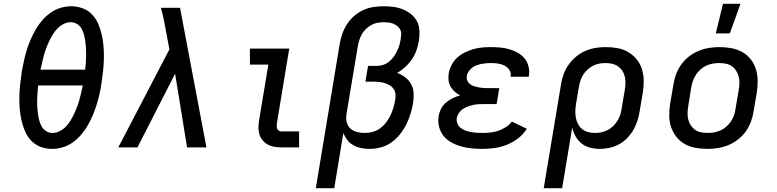

<svg xmlns="http://www.w3.org/2000/svg" viewBox="-20 -776 4090 1011"><path d="M255 8Q222 8 193 -3Q164 -14 143.5 -36Q123 -58 111 -86.5Q99 -115 92.5 -145Q86 -175 83.5 -206.5Q81 -238 82 -270.5Q83 -303 86.5 -335.5Q90 -368 95 -400Q100 -428 106 -456Q112 -484 120.5 -511.5Q129 -539 140.5 -566Q152 -593 166.5 -618.5Q181 -644 201 -667.5Q221 -691 245.5 -708.5Q270 -726 298.5 -734.5Q327 -743 354 -743Q387 -743 416 -732Q445 -721 465.5 -699Q486 -677 498 -648.5Q510 -620 516.5 -590Q523 -560 525.5 -528.5Q528 -497 527 -464.5Q526 -432 522.5 -399.5Q519 -367 514 -335Q510 -307 503.5 -279Q497 -251 488.5 -223.5Q480 -196 468.5 -169Q457 -142 442.5 -116.5Q428 -91 408 -67.5Q388 -44 363.5 -26.5Q339 -9 310.5 -0.5Q282 8 255 8ZM193 -409H428Q431 -428 432 -446.5Q433 -465 433.5 -484Q434 -503 433 -521Q432 -539 429.5 -557Q427 -575 422.5 -592.5Q418 -610 409.5 -625Q401 -640 386 -649.5Q371 -659 352 -659Q333 -659 314.5 -649.5Q296 -640 282 -625.5Q268 -611 257.5 -593.5Q247 -576 238.5 -558Q230 -540 223 -521.5Q216 -503 211 -484.5Q206 -466 202 -447Q198 -428 193 -409ZM257 -76Q276 -76 294.5 -85.5Q313 -95 327 -109.5Q341 -124 351.5 -141.5Q362 -159 370.5 -177Q379 -195 386 -213.5Q393 -232 398 -250.5Q403 -269 407.5 -288Q412 -307 416 -326H181Q179 -307 177.5 -288.5Q176 -270 175.5 -251Q175 -232 176 -214Q177 -196 179.5 -178Q182 -160 186.5 -142.5Q191 -125 199.5 -110Q208 -95 223 -85.5Q238 -76 257 -76Z M603 0 872 -516 857 -596Q851 -631 844 -666Q837 -701 827 -735H928Q963 -551 997.5 -367.5Q1032 -184 1067 0H965L902 -388L704 0Z M1462 0Q1443 0 1424.5 -3Q1406 -6 1390.5 -14.5Q1375 -23 1363.5 -36.5Q1352 -50 1346.5 -67Q1341 -84 1341 -103Q1341 -122 1344 -141L1393 -436H1296V-520H1503L1438 -127Q1437 -120 1437 -112.5Q1437 -105 1439.5 -98.5Q1442 -92 1448 -88Q1454 -84 1462 -84H1555V0Z M1643 215 1769 -546Q1774 -573 1783 -599Q1792 -625 1807.5 -649Q1823 -673 1845 -692Q1867 -711 1893 -723Q1919 -735 1946.5 -739Q1974 -743 2001 -743Q2027 -743 2053 -739.5Q2079 -736 2102 -726.5Q2125 -717 2144.5 -701.5Q2164 -686 2175.5 -664Q2187 -642 2188.5 -616Q2190 -590 2186 -563Q2182 -538 2173.5 -513Q2165 -488 2150 -465.5Q2135 -443 2114.5 -424Q2094 -405 2071 -392Q2094 -384 2113.5 -369Q2133 -354 2145 -332.5Q2157 -311 2158 -284.5Q2159 -258 2155 -232Q2150 -203 2141 -174.5Q2132 -146 2118.5 -119Q2105 -92 2085 -67.5Q2065 -43 2039.5 -25Q2014 -7 1984 0.5Q1954 8 1926 8Q1903 8 1881 3.5Q1859 -1 1840.5 -11.5Q1822 -22 1809 -38.5Q1796 -55 1788 -76L1740 215ZM1901 -76Q1921 -76 1942 -81.5Q1963 -87 1981 -100Q1999 -113 2012.5 -130.5Q2026 -148 2035.5 -167.5Q2045 -187 2051 -207.5Q2057 -228 2061 -248Q2063 -263 2062.5 -278Q2062 -293 2054.5 -305Q2047 -317 2035 -325Q2023 -333 2009 -337.5Q1995 -342 1980.5 -344Q1966 -346 1951 -346H1904L1918 -429H1965Q1981 -429 1998 -434.5Q2015 -440 2028.5 -451Q2042 -462 2052.5 -476.5Q2063 -491 2070.5 -506.5Q2078 -522 2083 -538.5Q2088 -555 2090 -571Q2092 -584 2092.5 -597Q2093 -610 2087 -621Q2081 -632 2071.5 -639.5Q2062 -647 2050 -651.5Q2038 -656 2025.5 -657.5Q2013 -659 2000 -659Q1984 -659 1967.5 -656Q1951 -653 1935.5 -644.5Q1920 -636 1907 -623.5Q1894 -611 1885.5 -596Q1877 -581 1872 -565Q1867 -549 1864 -532L1804 -173Q1801 -152 1806 -132Q1811 -112 1825.5 -99Q1840 -86 1860 -81Q1880 -76 1901 -76Z M2519 8Q2490 8 2461.5 5Q2433 2 2406.5 -5.5Q2380 -13 2356 -26.5Q2332 -40 2315.5 -60.5Q2299 -81 2292 -108.5Q2285 -136 2290 -165Q2293 -185 2303 -204Q2313 -223 2329 -236.5Q2345 -250 2364 -259Q2383 -268 2403 -274Q2387 -282 2374 -293.5Q2361 -305 2352.5 -320Q2344 -335 2342 -353.5Q2340 -372 2343 -390Q2347 -413 2358.5 -435Q2370 -457 2388.5 -473.5Q2407 -490 2429 -500.5Q2451 -511 2473.5 -517.5Q2496 -524 2519.5 -526Q2543 -528 2565 -528Q2591 -528 2615.5 -525.5Q2640 -523 2663 -516.5Q2686 -510 2707 -498Q2728 -486 2742.5 -468Q2757 -450 2763 -426Q2769 -402 2765 -377L2764 -372H2668L2669 -374Q2672 -393 2662 -408Q2652 -423 2636 -431Q2620 -439 2602 -441.5Q2584 -444 2565 -444Q2553 -444 2540.5 -443Q2528 -442 2515.5 -439.5Q2503 -437 2490.5 -432.5Q2478 -428 2467 -420Q2456 -412 2448 -400.5Q2440 -389 2438 -377Q2436 -364 2440 -353Q2444 -342 2453 -334.5Q2462 -327 2473.5 -323Q2485 -319 2497 -316.5Q2509 -314 2521 -313Q2533 -312 2545 -312H2609L2595 -228H2531Q2517 -228 2502.5 -227.5Q2488 -227 2474 -224Q2460 -221 2446 -216Q2432 -211 2419 -203Q2406 -195 2397 -182Q2388 -169 2385 -155Q2383 -139 2388.5 -125.5Q2394 -112 2405 -103Q2416 -94 2430 -89Q2444 -84 2459 -81Q2474 -78 2489 -77Q2504 -76 2519 -76Q2540 -76 2561 -78Q2582 -80 2602.5 -87Q2623 -94 2642.5 -106Q2662 -118 2675 -136L2754 -98Q2736 -69 2708 -47.5Q2680 -26 2648.5 -13.5Q2617 -1 2584 3.5Q2551 8 2519 8Z M2843 215 2934 -331Q2938 -358 2947.5 -384.5Q2957 -411 2973.5 -434.5Q2990 -458 3012.5 -477Q3035 -496 3061.5 -507.5Q3088 -519 3115 -523.5Q3142 -528 3169 -528Q3201 -528 3231.5 -522.5Q3262 -517 3287.5 -502Q3313 -487 3332 -464Q3351 -441 3360 -412.5Q3369 -384 3369.5 -352.5Q3370 -321 3365 -289L3348 -189Q3344 -164 3336 -139Q3328 -114 3314.5 -91Q3301 -68 3282 -48.5Q3263 -29 3239 -16Q3215 -3 3189 2.5Q3163 8 3138 8Q3112 8 3087 1.5Q3062 -5 3043 -20Q3024 -35 3011.5 -57Q2999 -79 2993 -104L2940 215ZM3114 -76Q3130 -76 3147 -79.5Q3164 -83 3179.5 -91Q3195 -99 3208 -111.5Q3221 -124 3230.5 -139Q3240 -154 3245.5 -170Q3251 -186 3253 -203L3270 -303Q3273 -321 3273.5 -338.5Q3274 -356 3270 -372.5Q3266 -389 3257 -403Q3248 -417 3234.5 -426.5Q3221 -436 3204 -440Q3187 -444 3169 -444H3168Q3152 -444 3135 -441Q3118 -438 3102.5 -430Q3087 -422 3073.5 -409.5Q3060 -397 3050.5 -382Q3041 -367 3036 -350.5Q3031 -334 3028 -317L3013 -228Q3010 -209 3009.5 -190.5Q3009 -172 3012.5 -154.5Q3016 -137 3024.5 -121.5Q3033 -106 3046.5 -95.5Q3060 -85 3077.5 -80.5Q3095 -76 3114 -76Z M3705 8Q3673 8 3642.5 2.5Q3612 -3 3586 -17.5Q3560 -32 3541.5 -55.5Q3523 -79 3513.5 -107.5Q3504 -136 3504 -167.5Q3504 -199 3509 -231L3526 -331Q3530 -358 3540 -385Q3550 -412 3567 -436Q3584 -460 3608 -478.5Q3632 -497 3658.5 -508Q3685 -519 3713 -523.5Q3741 -528 3768 -528Q3800 -528 3830.5 -522.5Q3861 -517 3887.5 -502.5Q3914 -488 3932.5 -464.5Q3951 -441 3960 -412.5Q3969 -384 3969.5 -352.5Q3970 -321 3965 -289L3948 -189Q3944 -162 3934 -135Q3924 -108 3907 -84Q3890 -60 3866 -41.5Q3842 -23 3815.5 -12Q3789 -1 3760.5 3.5Q3732 8 3705 8ZM3706 -76Q3723 -76 3740 -79Q3757 -82 3774 -89.5Q3791 -97 3805 -109.5Q3819 -122 3829 -137Q3839 -152 3845 -169Q3851 -186 3853 -203L3870 -303Q3873 -321 3873.5 -338.5Q3874 -356 3869.5 -373Q3865 -390 3856 -404Q3847 -418 3833.5 -427.5Q3820 -437 3802.5 -440.5Q3785 -444 3767 -444Q3750 -444 3733 -441Q3716 -438 3699.5 -430.5Q3683 -423 3669 -410.5Q3655 -398 3645 -383Q3635 -368 3629 -351Q3623 -334 3620 -317L3604 -217Q3601 -199 3600.5 -181.5Q3600 -164 3604 -147Q3608 -130 3617.5 -116Q3627 -102 3640 -92.5Q3653 -83 3670.5 -79.5Q3688 -76 3706 -76ZM3749 -600 3787 -756H3879L3823 -600Z"/></svg>

Font: Iosevka Custom Medium
Style: Italic
Weight: 500
Italic angle: -9°
Designer: Belleve Invis
Foundry: Belleve Invis
Version: Version 27.0.1